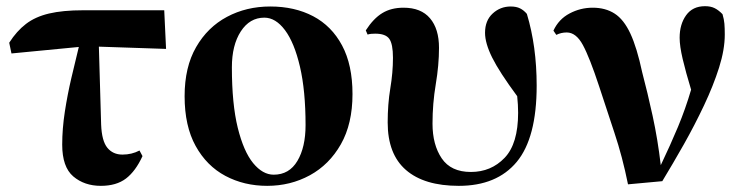

<svg xmlns="http://www.w3.org/2000/svg" viewBox="-20 -584 2411 621"><path d="M306.2 17.1Q252.9 17.1 217 -13.4Q181.2 -43.9 181.2 -116.2Q181.2 -167.5 189.7 -222.7Q198.2 -277.8 210.7 -331.3Q223.1 -384.8 234.9 -432.1L17.1 -411.1L9.8 -445.8Q33.7 -483.4 64 -506.6Q94.2 -529.8 138.7 -540.3Q183.1 -550.8 249 -550.8H511.2L517.1 -425.8L299.8 -433.1L307.1 -181.2Q309.1 -128.4 327.1 -106.2Q345.2 -84 376 -84Q406.2 -84 431.2 -97.2L440.9 -79.1Q418.5 -30.3 387.5 -6.6Q356.4 17.1 306.2 17.1Z M844.2 17.1Q769.5 17.1 709 -15.1Q648.4 -47.4 612.8 -111.8Q577.1 -176.3 577.1 -272.9Q577.1 -367.2 614.3 -431.6Q651.4 -496.1 714.1 -529.5Q776.9 -563 854 -563Q933.1 -563 992.9 -531.5Q1052.7 -500 1086.4 -437Q1120.1 -374 1120.1 -279.8Q1120.1 -183.6 1082.5 -117.4Q1044.9 -51.3 982.2 -17.1Q919.4 17.1 844.2 17.1ZM865.2 -19Q915.5 -19 941.9 -63.5Q968.3 -107.9 968.3 -179.2Q968.3 -290.5 950.2 -368.2Q932.1 -445.8 901.9 -486.3Q871.6 -526.9 835 -526.9Q787.6 -526.9 758.8 -482.4Q730 -438 730 -366.2Q730 -247.6 749 -170.7Q768.1 -93.8 798.8 -56.4Q829.6 -19 865.2 -19Z M1463.9 17.1Q1352.1 17.1 1293 -34.2Q1233.9 -85.4 1233.9 -188Q1233.9 -247.1 1242.4 -298.3Q1251 -349.6 1251 -397Q1251 -441.9 1239 -458.5Q1227.1 -475.1 1193.8 -475.1Q1187 -475.1 1180.9 -474.6Q1174.8 -474.1 1168.9 -472.2L1163.1 -485.8Q1188 -524.4 1216.6 -541.7Q1245.1 -559.1 1285.2 -559.1Q1341.8 -559.1 1370.8 -524.9Q1399.9 -490.7 1399.9 -429.2Q1399.9 -373.5 1389.4 -311.3Q1378.9 -249 1378.9 -184.1Q1378.9 -115.7 1408.7 -71.8Q1438.5 -27.8 1502.9 -27.8Q1568.4 -27.8 1612.1 -73.5Q1655.8 -119.1 1655.8 -219.2Q1655.8 -244.6 1652.8 -272.9Q1594.7 -351.6 1571.8 -397.9Q1548.8 -444.3 1548.8 -478Q1548.8 -517.6 1573.5 -540.3Q1598.1 -563 1631.8 -563Q1649.9 -563 1662.1 -556.9Q1674.3 -550.8 1684.1 -539.1Q1715.8 -434.1 1715.8 -307.1Q1715.8 -138.2 1651.4 -60.5Q1586.9 17.1 1463.9 17.1Z M2011.2 12.2Q1993.2 -77.1 1967.3 -154.5Q1941.4 -231.9 1918 -304.2Q1887.2 -397.9 1865.2 -438.5Q1843.3 -479 1813 -479Q1794.9 -479 1779.3 -471.2L1770 -484.9Q1787.1 -522 1822.3 -540.5Q1857.4 -559.1 1897 -559.1Q1938.5 -559.1 1968 -540Q1997.6 -521 2018.8 -475.6Q2040 -430.2 2057.1 -350.1Q2074.2 -285.6 2090.8 -209.5Q2107.4 -133.3 2117.2 -49.8Q2148.4 -115.2 2172.9 -173.8Q2197.3 -232.4 2215.3 -293.9Q2197.8 -351.6 2188 -393.3Q2178.2 -435.1 2178.2 -461.9Q2178.2 -505.4 2199.2 -534.7Q2220.2 -564 2260.3 -564Q2278.8 -564 2291.5 -557.6Q2304.2 -551.3 2316.9 -538.1Q2321.8 -521.5 2323 -507.3Q2324.2 -493.2 2324.2 -472.2Q2324.2 -423.8 2305.7 -365.2Q2287.1 -306.6 2257.1 -243.2Q2227.1 -179.7 2191.7 -116.9Q2156.2 -54.2 2122.1 2Z"/></svg>

Font: Source Han Serif TW Heavy
Style: Regular
Weight: 900
Designer: Ryoko NISHIZUKA Ë•øÂ°öÊ∂ºÂ≠ê (kana & ideographs); Frank Grie√ühammer (Latin, Greek & Cyrillic); Wenlong ZHANG Âº†ÊñáÈæô 
Foundry: Adobe
Version: Version 2.003;hotconv 1.1.1;makeotfexe 2.6.0